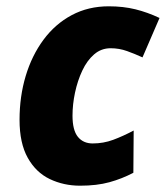

<svg xmlns="http://www.w3.org/2000/svg" viewBox="-20 -579 526 609"><path d="M234 10Q182 10 138 -11Q94 -32 68 -78.5Q42 -125 42 -199Q42 -273 61.5 -338Q81 -403 118 -453Q155 -503 207.5 -531Q260 -559 325 -559Q371 -559 409.5 -549.5Q448 -540 486 -522L432 -397Q408 -408 383 -417Q358 -426 331 -426Q301 -426 278.5 -406.5Q256 -387 241 -355Q226 -323 218 -285.5Q210 -248 210 -212Q210 -166 227 -145Q244 -124 274 -124Q308 -124 339 -135.5Q370 -147 404 -165L403 -31Q367 -12 327 -1Q287 10 234 10Z"/></svg>

Font: Noto Sans Disp ExtBd
Style: Italic
Weight: 800
Italic angle: -12°
Designer: Monotype Design Team
Foundry: Monotype Imaging Inc.
Version: Version 2.000;GOOG;noto-source:20170915:90ef993387c0